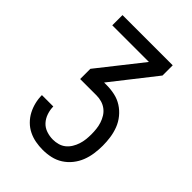

<svg xmlns="http://www.w3.org/2000/svg" viewBox="-215 -832 930 930"><g transform="rotate(45 250.0 -367.5)"><path d="M252 0Q227 0 202.5 -4.5Q178 -9 155.5 -20Q133 -31 115 -49Q97 -67 85.5 -89Q74 -111 68 -135.5Q62 -160 62 -185H140Q140 -163 147.5 -140.5Q155 -118 170 -101.5Q185 -85 207 -77.5Q229 -70 252 -70Q270 -70 287.5 -75Q305 -80 318.5 -91Q332 -102 341.5 -117.5Q351 -133 356.5 -150Q362 -167 364 -184.5Q366 -202 366 -220Q366 -238 364 -256Q362 -274 356.5 -291Q351 -308 341.5 -323.5Q332 -339 317.5 -350Q303 -361 285.5 -366Q268 -371 250 -371H138V-441L315 -665H64V-735H408V-665L232 -441H250Q278 -441 305.5 -435Q333 -429 356.5 -414Q380 -399 398 -377Q416 -355 426 -329Q436 -303 440 -275.5Q444 -248 444 -220Q444 -192 440 -164.5Q436 -137 426 -111.5Q416 -86 398.5 -64Q381 -42 357.5 -27Q334 -12 307 -6Q280 0 252 0Z"/></g></svg>

Font: Iosevka Algr
Style: Regular
Weight: 400
Monospace: yes
Designer: Belleve Invis
Foundry: Belleve Invis
Version: Version 26.0.2; ttfautohint (v1.8.3)